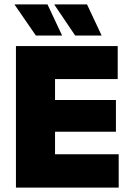

<svg xmlns="http://www.w3.org/2000/svg" viewBox="-20 -847 594 867"><path d="M52 0V-639H228.5V0ZM104.5 0V-150.5H516V0ZM156 -252V-395.5H503.5V-252ZM104.5 -490V-639H511.5V-490ZM194.5 -827 260 -687.5V-686.5H142L46.5 -825V-827ZM373 -827 438.5 -687.5V-686.5H319.5L226 -825V-827Z"/></svg>

Font: Anek Latin Medium ExtraBold
Style: Regular
Weight: 800
Version: Version 1.003